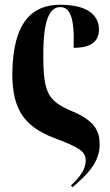

<svg xmlns="http://www.w3.org/2000/svg" viewBox="-20 -568 466 811"><path d="M32 -253C33 -111 78 -34 212 16C316 55 342 72 342 111C342 144 322 176 280 215L286 223C346 172 401 119 401 43C401 -15 380 -58 285 -98C185 -140 163 -173 163 -330C162 -489 191 -538 235 -538C274 -538 296 -497 291 -366C374 -366 398 -400 398 -444C398 -503 350 -548 234 -548C122 -548 33 -482 32 -253Z"/></svg>

Font: Noto Serif Display ExtraCondensed
Style: Bold
Weight: 700
Width: 2
Designer: Monotype Design Team
Foundry: Monotype Imaging Inc.
Version: Version 2.009